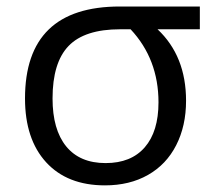

<svg xmlns="http://www.w3.org/2000/svg" viewBox="-20 -555 653 585"><path d="M546.9 -248Q546.9 -171.4 516.8 -112.5Q486.8 -53.7 430.9 -22Q375 9.8 299.8 9.8Q185.1 9.8 120.6 -60.5Q56.2 -130.9 56.2 -254.9Q56.2 -535.2 345.2 -535.2H588.9V-465.8H460Q546.9 -384.3 546.9 -248ZM140.1 -254.9Q140.1 -160.2 181.6 -109.1Q223.1 -58.1 301.8 -58.1Q379.4 -58.1 421.1 -106.2Q462.9 -154.3 462.9 -243.2Q462.9 -375 377.9 -465.8H346.2Q237.8 -465.8 189 -415Q140.1 -364.3 140.1 -254.9Z"/></svg>

Font: WebKoruri
Style: Regular
Weight: 400
Foundry: lindwurm / mohemohe
Version: Version 1.00